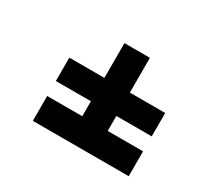

<svg xmlns="http://www.w3.org/2000/svg" viewBox="-80 -659 595 555"><g transform="rotate(30 217.5 -381.5)"><path d="M398 -218V-301H280V-351H398V-429H280V-545H195V-429H78V-351H195V-301H78V-218Z"/></g></svg>

Font: Advent Pro
Style: SemiBold
Weight: 600
Designer: Andreas Kalpakidis
Foundry: Andreas Kalpakidis
Version: Version 2.002 2008